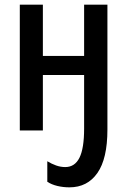

<svg xmlns="http://www.w3.org/2000/svg" viewBox="-20 -560 544 824"><path d="M441 -540V-4Q441 121 398 182.5Q355 244 278 244Q251 244 226 238Q201 232 183 220V132Q201 143 220.5 150Q240 157 260 157Q301 157 321 117Q341 77 341 -8V-238H164V0H65V-540H164V-320H341V-540Z"/></svg>

Font: Avrile Sans Condensed Medium
Style: Regular
Weight: 500
Width: 3
Designer: Monotype Design Team
Foundry: Monotype Imaging Inc.
Version: Version 2.001;September 10, 2019;FontCreator 11.5.0.2425 64-